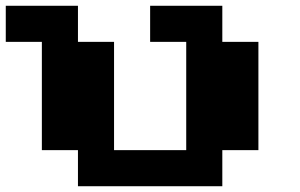

<svg xmlns="http://www.w3.org/2000/svg" viewBox="-20 -770 1040 665"><path d="M250 -125V-250H125V-625H0V-750H250V-625H375V-250H625V-625H500V-750H750V-625H875V-250H750V-125Z"/></svg>

Font: Press Start 2P
Style: Regular
Weight: 400
Designer: CodeMan38
Foundry: CodeMan38
Version: Version 3.000